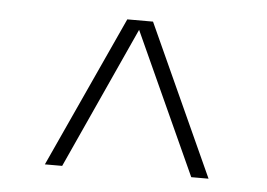

<svg xmlns="http://www.w3.org/2000/svg" viewBox="-35 -791 568 409"><g transform="rotate(5 249.0 -586.5)"><path d="M74 -425 222 -748H277L424 -425H387L249 -728L111 -425Z"/></g></svg>

Font: Saira Expanded Thin
Style: Regular
Weight: 250
Width: 7
Designer: Hector Gatti with collaboration of the Omnibus-Type team
Foundry: Omnibus-Type
Version: Version 1.101